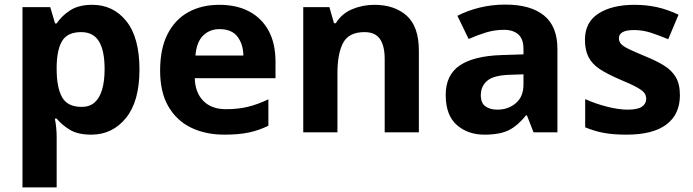

<svg xmlns="http://www.w3.org/2000/svg" viewBox="-20 -577 3022 837"><path d="M382 -556Q474 -556 531 -484.5Q588 -413 588 -274Q588 -135 529 -62.5Q470 10 378 10Q319 10 284 -11.5Q249 -33 227 -60H219Q223 -41 225 -20.5Q227 0 227 20V240H78V-546H199L220 -475H227Q249 -508 286 -532Q323 -556 382 -556ZM334 -437Q276 -437 252.5 -401Q229 -365 227 -291V-275Q227 -196 250.5 -153.5Q274 -111 336 -111Q370 -111 392 -130Q414 -149 425 -186Q436 -223 436 -276Q436 -356 411.5 -396.5Q387 -437 334 -437Z M936 -556Q1012 -556 1066.5 -527Q1121 -498 1151 -443Q1181 -388 1181 -308V-236H829Q831 -173 866.5 -137Q902 -101 965 -101Q1018 -101 1061 -111.5Q1104 -122 1150 -144V-29Q1110 -9 1065.5 0.5Q1021 10 958 10Q876 10 813 -20.5Q750 -51 714 -113Q678 -175 678 -269Q678 -365 710.5 -428.5Q743 -492 801 -524Q859 -556 936 -556ZM937 -450Q894 -450 865.5 -422Q837 -394 832 -335H1041Q1040 -385 1015 -417.5Q990 -450 937 -450Z M1612 -556Q1700 -556 1753 -508.5Q1806 -461 1806 -356V0H1657V-319Q1657 -378 1636 -407.5Q1615 -437 1569 -437Q1501 -437 1476 -390.5Q1451 -344 1451 -257V0H1302V-546H1416L1436 -476H1444Q1470 -518 1515.5 -537Q1561 -556 1612 -556Z M2183 -557Q2293 -557 2351.5 -509.5Q2410 -462 2410 -364V0H2306L2277 -74H2273Q2238 -30 2199 -10Q2160 10 2092 10Q2019 10 1971 -32.5Q1923 -75 1923 -163Q1923 -250 1984 -291.5Q2045 -333 2167 -337L2262 -340V-364Q2262 -407 2239.5 -427Q2217 -447 2177 -447Q2137 -447 2099 -435.5Q2061 -424 2023 -407L1974 -508Q2018 -531 2071.5 -544Q2125 -557 2183 -557ZM2204 -251Q2132 -249 2104 -225Q2076 -201 2076 -162Q2076 -128 2096 -113.5Q2116 -99 2148 -99Q2196 -99 2229 -127.5Q2262 -156 2262 -208V-253Z M2944 -162Q2944 -79 2885.5 -34.5Q2827 10 2711 10Q2654 10 2613 2.5Q2572 -5 2531 -22V-145Q2575 -125 2626 -112Q2677 -99 2716 -99Q2760 -99 2778.5 -112Q2797 -125 2797 -146Q2797 -160 2789.5 -171Q2782 -182 2757 -196Q2732 -210 2679 -232Q2628 -254 2595 -275.5Q2562 -297 2546 -327.5Q2530 -358 2530 -404Q2530 -480 2589 -518Q2648 -556 2746 -556Q2797 -556 2843 -546Q2889 -536 2938 -513L2893 -406Q2853 -423 2817 -434.5Q2781 -446 2744 -446Q2711 -446 2694.5 -437Q2678 -428 2678 -410Q2678 -397 2686.5 -386.5Q2695 -376 2719.5 -364Q2744 -352 2792 -332Q2839 -313 2873 -292.5Q2907 -272 2925.5 -241.5Q2944 -211 2944 -162Z"/></svg>

Font: Noto Sans Adlam Unjoined
Style: Bold
Weight: 700
Version: Version 3.001